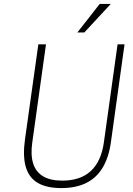

<svg xmlns="http://www.w3.org/2000/svg" viewBox="-20 -949 678 979"><path d="M292.5 10Q217 10 172 -16.8Q127 -43.5 111.2 -98.8Q95.5 -154 107.5 -239L175.5 -723H214.5L144.5 -222Q135.5 -159 149 -115.8Q162.5 -72.5 199.5 -50.2Q236.5 -28 297.5 -28Q390 -28 443 -77Q496 -126 509.5 -222L579.5 -723H615L545.5 -224Q534.5 -145.5 503 -93.5Q471.5 -41.5 419 -15.8Q366.5 10 292.5 10ZM374.5 -783.5 488.5 -929H545L410 -783.5Z"/></svg>

Font: Public Sans Thin Thin
Style: Italic
Weight: 250
Italic angle: -8°
Version: Version 2.001